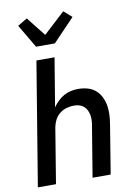

<svg xmlns="http://www.w3.org/2000/svg" viewBox="-105 -1060 809 1127"><g transform="rotate(-10 300.0 -496.0)"><path d="M27 0 148 -735H256L208 -445Q221 -464 238 -480.5Q255 -497 275 -508Q295 -519 317 -523.5Q339 -528 360 -528Q389 -528 416 -520.5Q443 -513 463 -495.5Q483 -478 495 -453.5Q507 -429 511.5 -401.5Q516 -374 514.5 -345.5Q513 -317 508 -288L461 0H353L403 -303Q406 -319 406.5 -335Q407 -351 404 -366.5Q401 -382 394 -395.5Q387 -409 375.5 -418.5Q364 -428 349 -432Q334 -436 317 -436Q296 -436 273.5 -429.5Q251 -423 232.5 -408Q214 -393 203.5 -372Q193 -351 189 -329L135 0ZM160 -815 78 -954 135 -988 225 -874 353 -992 401 -950 272 -815Z"/></g></svg>

Font: Iosevka Aile Semibold Oblique
Style: Regular
Weight: 600
Italic angle: -9°
Designer: Belleve Invis
Foundry: Belleve Invis
Version: Version 31.1.0; ttfautohint (v1.8.4)